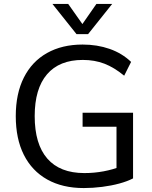

<svg xmlns="http://www.w3.org/2000/svg" viewBox="-20 -946 773 974"><path d="M405 8Q297 8 219.5 -35.5Q142 -79 101 -160.5Q60 -242 60 -357Q60 -471 101 -552.5Q142 -634 218.5 -677Q295 -720 399 -720Q473 -720 536 -698Q599 -676 645 -632L610 -562Q559 -604 509.5 -623Q460 -642 400 -642Q281 -642 218.5 -569Q156 -496 156 -357Q156 -215 220 -141.5Q284 -68 408 -68Q458 -68 506 -77Q554 -86 593 -102L571 -59V-303H399V-374H655V-41Q626 -26 585.5 -15Q545 -4 498 2Q451 8 405 8ZM469 -926H549L427 -773H368L246 -926H326L398 -824Z"/></svg>

Font: Muli Medium
Style: Regular
Weight: 500
Designer: Vernon Adams
Foundry: Vernon Adams
Version: Version 2.100; ttfautohint (v1.8.1.43-b0c9)